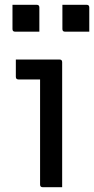

<svg xmlns="http://www.w3.org/2000/svg" viewBox="-20 -780 392 800"><path d="M147 -11V-449H57Q46 -449 46 -460V-532H228Q239 -532 239 -521V0H158Q147 0 147 -11ZM32 -760H133Q144 -760 144 -749V-648H43Q32 -648 32 -659ZM240 -760H341Q352 -760 352 -749V-648H251Q240 -648 240 -659Z"/></svg>

Font: Recursive Sn Lnr St
Style: Regular
Weight: 400
Version: Version 1.079;hotconv 1.0.112;makeotfexe 2.5.65598; ttfautoh